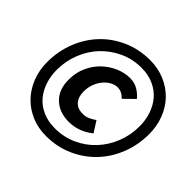

<svg xmlns="http://www.w3.org/2000/svg" viewBox="-165 -824 1001 1001"><g transform="rotate(45 336.0 -323.0)"><path d="M298 9Q239 9 190 -12Q141 -33 105.5 -70Q70 -107 50 -158Q30 -209 30 -269Q30 -348 57.5 -418.5Q85 -489 134.5 -541.5Q184 -594 253 -624.5Q322 -655 404 -655Q462 -655 511.5 -634Q561 -613 596.5 -576.5Q632 -540 652 -489Q672 -438 672 -378Q672 -299 644.5 -228.5Q617 -158 567.5 -105.5Q518 -53 449 -22Q380 9 298 9ZM303 -52Q368 -52 424 -77.5Q480 -103 521 -147Q562 -191 585 -249Q608 -307 608 -372Q608 -417 594.5 -457.5Q581 -498 555 -528.5Q529 -559 489.5 -577Q450 -595 399 -595Q334 -595 278 -569Q222 -543 181 -499.5Q140 -456 117 -397.5Q94 -339 94 -275Q94 -229 107.5 -188.5Q121 -148 147 -117.5Q173 -87 212.5 -69.5Q252 -52 303 -52ZM330 -127Q260 -127 217 -168Q174 -209 174 -282Q174 -336 194 -379Q214 -422 246 -452Q278 -482 317 -498.5Q356 -515 395 -515Q430 -515 456 -498.5Q482 -482 497 -463L440 -407Q416 -435 383 -435Q364 -435 344.5 -424.5Q325 -414 309 -395.5Q293 -377 283 -351Q273 -325 273 -294Q273 -253 293.5 -230.5Q314 -208 352 -208Q373 -208 389 -215Q405 -222 426 -236L464 -176Q403 -127 330 -127Z"/></g></svg>

Font: TypoPRO Source Sans Pro
Style: Bold Italic
Weight: 700
Italic angle: -11°
Designer: Paul D. Hunt
Foundry: Adobe Systems Incorporated
Version: Version 1.075;PS 2.000;hotconv 1.0.86;makeotf.lib2.5.63406